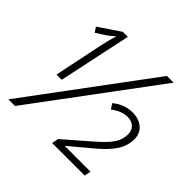

<svg xmlns="http://www.w3.org/2000/svg" viewBox="-176 -889 1065 1065"><g transform="rotate(45 356.0 -357.0)"><path d="M624 -0.5H369.1L377 -39.6L522 -165.5Q588.9 -223.1 611.1 -258.5Q633.3 -293.9 633.3 -333.5Q633.3 -362.3 614.5 -380.9Q595.7 -399.4 563 -399.4Q516.6 -399.4 468.3 -362.3L448.2 -392.6Q501 -436.5 564.9 -436.5Q600.6 -436.5 626 -423.3Q651.4 -410.2 664.3 -388.2Q677.2 -366.2 677.2 -339.4Q677.2 -287.6 648.4 -242.4Q619.6 -197.3 559.1 -147.5L429.2 -38.6H632.3ZM210.4 -713.9H249.5L158.7 -286.1H117.7L175.3 -564Q177.7 -574.2 180.9 -588.6Q184.1 -603 187.7 -617.9Q191.4 -632.8 195.3 -646.7Q199.2 -660.6 202.6 -670.9Q186 -655.8 173.3 -645.8Q160.6 -635.7 103.5 -600.1L84.5 -628.9ZM608.9 -713.9 78.1 0H25.9L556.2 -713.9Z"/></g></svg>

Font: CAA NEO Sans Light
Style: Italic
Weight: 300
Italic angle: -12°
Version: Version 1.10